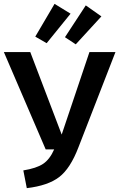

<svg xmlns="http://www.w3.org/2000/svg" viewBox="-27 -961 619 996"><path d="M256 -941 339 -890 215 -737 156 -771ZM418 -933 499 -876 366 -731 310 -768ZM572 -691 380 -197Q338 -87 280 -42.5Q222 2 112 15L94 -77Q162 -88 196.5 -111Q231 -134 254 -186H210L-7 -691H130L293 -263L437 -691Z"/></svg>

Font: FiraGO Medium
Style: Regular
Weight: 500
Designer: bBox Type
Foundry: bBox Type GmbH
Version: Version 1.001;PS 001.001;hotconv 1.0.88;makeotf.lib2.5.64775